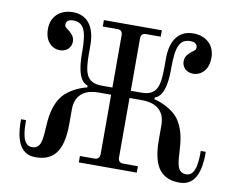

<svg xmlns="http://www.w3.org/2000/svg" viewBox="-79 -829 1167 946"><g transform="rotate(10 504.0 -356.0)"><path d="M52 -138C54 -82 65 12 153 12C194 12 225 2 250 -25C277 -54 290 -107 290 -178V-251C290 -337 353 -356 404 -356H468V-59C468 -41 459 -32 441 -32H369V0H659V-32H587C568 -32 560 -41 560 -59V-356H624C675 -356 738 -337 738 -251V-178C738 -107 751 -54 778 -25C803 2 834 12 875 12C963 12 974 -82 976 -138V-160H951C951 -117 951 -34 900 -34C855 -34 852 -78 849 -134C846 -188 841 -253 800 -304C774 -336 720 -363 682 -371V-380C737 -397 737 -499 737 -540C737 -649 756 -684 808 -684C830 -684 842 -674 842 -658C842 -647 838 -644 828 -637C818 -630 812 -625 804 -615C798 -609 791 -597 791 -581C791 -566 796 -554 806 -544C819 -531 834 -528 850 -528C867 -528 882 -536 892 -544C916 -563 923 -593 923 -622C923 -682 881 -724 815 -724C748 -724 703 -677 703 -578V-531C702 -442 692 -392 613 -392H560V-653C560 -672 568 -680 587 -680H659V-712H369V-680H441C459 -680 468 -672 468 -653V-392H415C336 -392 326 -442 325 -531V-578C325 -677 280 -724 213 -724C147 -724 105 -682 105 -622C105 -593 112 -563 136 -544C146 -536 161 -528 178 -528C194 -528 209 -531 222 -544C232 -554 237 -566 237 -581C237 -597 230 -609 224 -615C216 -625 210 -630 200 -637C190 -644 186 -647 186 -658C186 -674 198 -684 220 -684C272 -684 291 -649 291 -540C291 -499 291 -397 346 -380V-371C308 -363 254 -336 228 -304C187 -253 182 -188 179 -134C176 -78 173 -34 128 -34C77 -34 77 -117 77 -160H52Z"/></g></svg>

Font: Old Standard
Style: Regular
Weight: 400
Designer: Alexey Kryukov <alexios@thessalonica.org.ru>
Version: Version 2.0